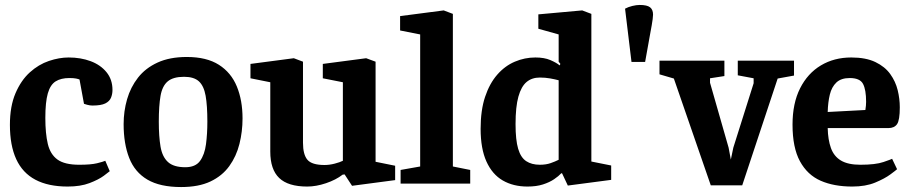

<svg xmlns="http://www.w3.org/2000/svg" viewBox="-20 -741 3685 775"><path d="M253 12Q175 12 123 -15.5Q71 -43 45.5 -98.5Q20 -154 20 -237Q20 -312 42.5 -364.5Q65 -417 100.5 -449Q136 -481 177.5 -495Q219 -509 257 -509Q306 -509 346 -494Q386 -479 410 -449.5Q434 -420 434 -378Q434 -361 428 -346.5Q422 -332 405 -323.5Q388 -315 353 -315Q343 -315 332 -318Q321 -321 319 -322L301 -420Q297 -422 287 -424Q277 -426 260 -426Q226 -426 204.5 -412.5Q183 -399 173 -364Q163 -329 163 -265Q163 -202 173 -160Q183 -118 212 -97Q241 -76 300 -76Q347 -76 371.5 -82Q396 -88 405 -92L423 -50Q420 -47 399 -31.5Q378 -16 341.5 -2Q305 12 253 12Z M711 14Q626 14 575 -16Q524 -46 501.5 -103.5Q479 -161 479 -240Q479 -292 493 -340.5Q507 -389 537 -427.5Q567 -466 616 -488.5Q665 -511 734 -511Q814 -511 863.5 -479.5Q913 -448 936 -392Q959 -336 959 -263Q959 -210 946.5 -160Q934 -110 905.5 -70.5Q877 -31 829.5 -8.5Q782 14 711 14ZM728 -66Q769 -66 787.5 -91.5Q806 -117 811.5 -159Q817 -201 817 -250Q817 -315 810 -354.5Q803 -394 783 -412.5Q763 -431 723 -431Q679 -431 657 -412.5Q635 -394 628 -354Q621 -314 621 -250Q621 -190 628 -149Q635 -108 658 -87Q681 -66 728 -66Z M1220 12Q1143 12 1107 -22.5Q1071 -57 1071 -129V-409L991 -425V-483L1166 -506L1203 -492V-165Q1203 -117 1221 -96Q1239 -75 1290 -75Q1310 -75 1331 -80.5Q1352 -86 1364 -92V-409L1283 -425V-483L1458 -506L1496 -492V-88L1575 -72V-14L1401 9L1371 -37L1363 -36Q1336 -15 1296 -1.5Q1256 12 1220 12Z M1597 0V-55L1676 -69V-602L1595 -618V-676L1771 -699L1808 -685V-69L1878 -55V0Z M2109 12Q2052 12 2009.5 -12.5Q1967 -37 1943.5 -89Q1920 -141 1920 -221Q1920 -296 1938 -350Q1956 -404 1987 -439.5Q2018 -475 2058 -492Q2098 -509 2141 -509Q2177 -509 2201.5 -498.5Q2226 -488 2239 -477L2242 -483L2235 -492V-602L2153 -625V-683L2330 -699L2367 -685V-89L2447 -73V-15L2272 8L2249 -41L2246 -42Q2235 -30 2216.5 -17.5Q2198 -5 2171.5 3.5Q2145 12 2109 12ZM2159 -76Q2184 -76 2202.5 -82.5Q2221 -89 2235 -96V-417Q2220 -421 2200.5 -424.5Q2181 -428 2159 -428Q2127 -428 2105.5 -410Q2084 -392 2072.5 -351Q2061 -310 2061 -240Q2061 -176 2071.5 -140.5Q2082 -105 2104 -90.5Q2126 -76 2159 -76Z M2529 -491 2503 -706Q2516 -713 2532.5 -717Q2549 -721 2562 -721Q2592 -721 2604 -711.5Q2616 -702 2616 -682Q2616 -677 2614.5 -664Q2613 -651 2610.5 -638Q2608 -625 2607 -619L2584 -491Z M2849 7 2700 -424 2642 -441V-496H2904V-434L2846 -425V-407L2921 -145L2930 -97L2940 -145L3022 -405V-425L2958 -437V-496H3185V-436L3119 -424L2976 7Z M3420 12Q3346 12 3292.5 -11.5Q3239 -35 3209 -90Q3179 -145 3179 -238Q3179 -324 3209.5 -384.5Q3240 -445 3293.5 -477Q3347 -509 3416 -509Q3475 -509 3513.5 -490.5Q3552 -472 3573.5 -442Q3595 -412 3603.5 -377Q3612 -342 3612 -308Q3612 -256 3601 -240Q3590 -224 3566 -224H3321Q3322 -177 3334 -143.5Q3346 -110 3374.5 -93Q3403 -76 3453 -76Q3514 -76 3546 -87Q3578 -98 3581 -100L3601 -58Q3597 -54 3574 -37Q3551 -20 3512.5 -4Q3474 12 3420 12ZM3321 -289 3473 -297Q3476 -315 3476 -330Q3476 -379 3463.5 -402.5Q3451 -426 3410 -426Q3375 -426 3356 -408Q3337 -390 3329.5 -359Q3322 -328 3321 -289Z"/></svg>

Font: Faustina Light
Style: Bold
Weight: 700
Version: Version 1.200